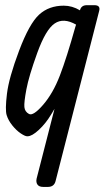

<svg xmlns="http://www.w3.org/2000/svg" viewBox="-20 -528 408 748"><path d="M276.4 -432.1Q227.5 -460 192.9 -436.5Q158.2 -413.1 125.2 -322Q92.3 -231 82.8 -179.9Q73.2 -128.9 75 -110.8Q76.7 -92.8 93 -84Q109.4 -75.2 147.9 -119.6Q186.5 -164.1 213.4 -234.1Q240.2 -304.2 273.4 -422.9ZM291.5 -487.8Q296.4 -507.8 318.4 -507.8H347.7Q372.6 -507.8 366.2 -484.9L196.3 178.2Q190.4 200.2 166.5 200.2H148.4Q132.3 200.2 126 191.2Q119.6 182.1 122.6 168L192.4 -104L179.2 -82Q158.2 -46.9 131.3 -22Q104.5 2.9 87.4 2.9H85.4Q77.6 2.9 60.5 -8.5Q43.5 -20 27.8 -39.6Q12.2 -59.1 5.9 -79.6Q-0.5 -100.1 7.1 -162.6Q14.6 -225.1 54.4 -330.6Q94.2 -436 132.3 -470.9Q170.4 -505.9 228.5 -505.9Q261.2 -505.9 291.5 -487.8Z"/></svg>

Font: Allan
Style: Regular
Weight: 400
Designer: Anton Koovit
Foundry: Anton Koovit
Version: Version 1.002